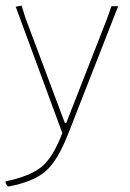

<svg xmlns="http://www.w3.org/2000/svg" viewBox="-37 -474 462 684"><path d="M40 -454 54 -409 194 -36H199L345 -409L360 -452H384L207 0Q169 98 126 135.5Q83 173 -4 190H-9Q-13 186 -17 178V172Q70 154 111 120.5Q152 87 185 0L19 -450Z"/></svg>

Font: Alegreya Sans SC Thin
Style: Regular
Weight: 100
Designer: Juan Pablo del Peral
Foundry: Huerta Tipografica
Version: Version 2.007